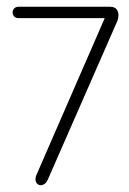

<svg xmlns="http://www.w3.org/2000/svg" viewBox="-20 -564 385 573"><path d="M122.6 -27.8Q118.7 -19 113 -15.1Q107.4 -11.2 102.1 -11.2Q95.2 -11.2 90.6 -16.1Q85.9 -21 85.9 -29.3Q85.9 -34.7 87.9 -40L292.5 -509.8H36.1Q26.9 -509.8 22.2 -514.9Q17.6 -520 17.6 -526.9Q17.6 -533.2 22.2 -538.6Q26.9 -543.9 36.1 -543.9H307.1Q322.3 -543.9 327.9 -536.4Q333.5 -528.8 333.5 -519Q333.5 -508.8 329.6 -500Z"/></svg>

Font: Gruppo
Style: Regular
Weight: 400
Foundry: Vernon Adams
Version: Version 1.000